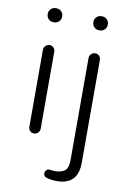

<svg xmlns="http://www.w3.org/2000/svg" viewBox="-100 -766 704 1052"><g transform="rotate(10 251.5 -240.0)"><path d="M293 226Q259 226 235 218Q235 218 234 218Q228 216 224 212Q218 206 218 196Q218 186 225 178.5Q232 171 241 171Q253 173 254 173H256Q263 174 272 174Q311 174 329 158Q347 142 347 101V-468Q347 -481 356.5 -490.5Q366 -500 379 -500Q392 -500 401 -491Q410 -482 410 -468V103Q410 226 293 226ZM156 -40Q156 -28 146.5 -18.5Q137 -9 124 -9Q111 -9 102 -18Q93 -27 93 -40V-469Q93 -482 102.5 -491.5Q112 -501 125 -501Q138 -501 147 -492Q156 -483 156 -469ZM376 -628Q361 -628 350 -639Q339 -650 339 -665V-669Q339 -684 350 -695Q361 -706 376 -706H382Q397 -706 408 -695Q419 -684 419 -669V-665Q419 -650 408 -639Q397 -628 382 -628ZM122 -628Q107 -628 96 -639Q85 -650 85 -665V-669Q85 -684 96 -695Q107 -706 122 -706H128Q143 -706 154 -695Q165 -684 165 -669V-665Q165 -650 154 -639Q143 -628 128 -628Z"/></g></svg>

Font: Kurewa Gothic CJK TC Regular
Style: Regular
Weight: 400
Designer: Max Yao
Foundry: Max-Everyday
Version: Version 1.071; ttfautohint (v1.8.3)